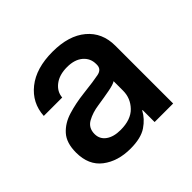

<svg xmlns="http://www.w3.org/2000/svg" viewBox="-116 -856 662 662"><g transform="rotate(-45 214.5 -525.5)"><path d="M170.4 -312Q108.9 -312 68.4 -343Q27.8 -374 27.8 -435.5Q27.8 -482.9 50.8 -508.3Q73.7 -533.7 110.8 -544.9Q147.9 -556.2 189.9 -561Q246.6 -567.4 269.8 -572.3Q293 -577.1 293 -599.1V-602.5Q293 -630.4 272 -648.2Q251 -666 214.4 -666Q176.8 -666 153.6 -648.2Q130.4 -630.4 128.4 -603.5H38.6Q42 -663.6 89.1 -701.2Q136.2 -738.8 216.3 -738.8Q295.4 -738.8 339.8 -701.4Q384.3 -664.1 384.3 -600.1V-318.4H293.9V-377H292Q277.8 -350.1 249.8 -331.1Q221.7 -312 170.4 -312ZM191.9 -381.8Q242.2 -381.8 267.8 -408.4Q293.5 -435.1 293.5 -471.7V-518.1Q284.7 -511.7 257.8 -506.6Q231 -501.5 198.2 -496.6Q166.5 -492.2 142.3 -478.8Q118.2 -465.3 118.2 -435.5Q118.2 -410.6 138.2 -396.2Q158.2 -381.8 191.9 -381.8Z"/></g></svg>

Font: Inter Display Medium
Style: Regular
Weight: 500
Designer: Rasmus Andersson
Foundry: rsms
Version: Version 4.001;git-9221beed3